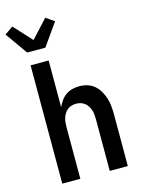

<svg xmlns="http://www.w3.org/2000/svg" viewBox="-171 -1077 865 1160"><g transform="rotate(-15 261.0 -497.5)"><path d="M70 0V-740H183V-448Q192 -468 205 -486.5Q218 -505 236.5 -518Q255 -531 277 -536.5Q299 -542 321 -542Q346 -542 371 -534.5Q396 -527 415 -510.5Q434 -494 447 -471.5Q460 -449 467.5 -425Q475 -401 477.5 -375.5Q480 -350 480 -325V0H367V-325Q367 -339 365.5 -353.5Q364 -368 359.5 -381.5Q355 -395 347.5 -407Q340 -419 328.5 -428Q317 -437 303 -441Q289 -445 275 -445Q261 -445 247 -441Q233 -437 221.5 -428Q210 -419 202.5 -407Q195 -395 190.5 -381.5Q186 -368 184.5 -353.5Q183 -339 183 -325V0ZM70 -820 -28 -959 24 -995 127 -883 230 -995 282 -959 184 -820Z"/></g></svg>

Font: Lode Term
Style: Bold
Weight: 700
Monospace: yes
Designer: Belleve Invis
Foundry: Belleve Invis
Version: Version 29.2.0